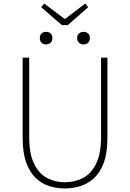

<svg xmlns="http://www.w3.org/2000/svg" viewBox="-20 -1052 734 1085"><path d="M346 13Q302 13 259.5 0Q217 -13 183 -45Q149 -77 128.5 -132.5Q108 -188 108 -272V-726H145V-280Q145 -181 173.5 -124.5Q202 -68 248 -45Q294 -22 346 -22Q400 -22 446.5 -45Q493 -68 522 -124.5Q551 -181 551 -280V-726H587V-272Q587 -188 566.5 -132.5Q546 -77 511 -45Q476 -13 433 0Q390 13 346 13ZM330 -910 213 -1011 230 -1032 344 -946H349L462 -1032L478 -1011L363 -910ZM240 -801Q225 -801 215 -810.5Q205 -820 205 -837Q205 -854 215 -863Q225 -872 240 -872Q256 -872 266 -863Q276 -854 276 -837Q276 -820 266 -810.5Q256 -801 240 -801ZM452 -801Q437 -801 426.5 -810.5Q416 -820 416 -837Q416 -854 426.5 -863Q437 -872 452 -872Q467 -872 477.5 -863Q488 -854 488 -837Q488 -820 477.5 -810.5Q467 -801 452 -801Z"/></svg>

Font: Noto Sans HK Thin
Style: Regular
Weight: 100
Designer: Ryoko NISHIZUKA 西塚涼子 (kana, bopomofo & ideographs); Paul D. Hunt (Latin, Greek & Cyrillic); Sandoll Communications 산돌커뮤니
Foundry: Adobe
Version: Version 2.004-H2;hotconv 1.0.118;makeotfexe 2.5.65603